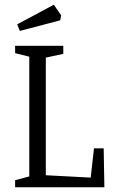

<svg xmlns="http://www.w3.org/2000/svg" viewBox="-20 -793 478 813"><path d="M44 -30 104 -46V-553L44 -568V-599H248V-565L174 -549V-51L364 -41L378 -165H419L422 0H44ZM53 -690 208 -773 239 -728 235 -707 64 -662Z"/></svg>

Font: Grenze Light
Style: Regular
Weight: 300
Designer: Renata Polastri
Foundry: Omnibus-Type
Version: Version 1.002; ttfautohint (v1.8)